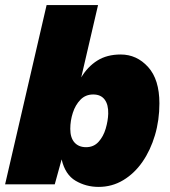

<svg xmlns="http://www.w3.org/2000/svg" viewBox="-30 -724 668 754"><path d="M444 -510Q507 -510 551.5 -461Q596 -412 596 -318Q596 -252 578.5 -193Q561 -134 529.5 -88.5Q498 -43 454 -16.5Q410 10 357 10Q308 10 267 -14Q226 -38 212 -98L185 0H-10L153 -704H355L289 -420Q314 -462 352 -486Q390 -510 444 -510ZM308 -146Q338 -146 357 -167Q376 -188 385 -218.5Q394 -249 395 -277Q396 -313 381 -333Q366 -353 336 -353Q306 -353 286 -332.5Q266 -312 256 -281Q246 -250 246 -218Q246 -183 262.5 -164.5Q279 -146 308 -146Z"/></svg>

Font: Prodigy Sans ExtraBold
Style: Italic
Weight: 800
Italic angle: -13°
Designer: Wei Huang
Foundry: Wei Huang
Version: Version 1.003; ttfautohint (v1.8.3)